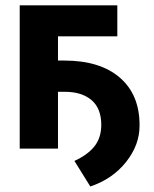

<svg xmlns="http://www.w3.org/2000/svg" viewBox="-20 -548 569 708"><path d="M412.6 -414.1H193.8V-324.7H216.8Q348.6 -324.7 421.6 -262Q494.6 -199.2 494.6 -86.9Q494.6 -85.4 494.6 -84Q494.6 -13.7 445.3 48.8Q395 112.3 313 139.6L254.4 45.4Q301.8 23.9 327.4 -7.3Q353 -38.6 353.5 -86.9Q353.5 -148.4 317.4 -179Q281.2 -209.5 219.2 -209.5H193.8V0H52.7V-528.3H412.6Z"/></svg>

Font: MAUL Bold
Style: Bold
Weight: 700
Designer: MAUL
Version: Version 1.0; 2020; ttfautohint (v1.8.3)